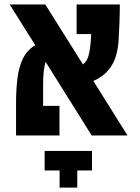

<svg xmlns="http://www.w3.org/2000/svg" viewBox="-20 -606 626 859"><path d="M390.1 0 184.1 -329.1Q178.7 -313 175.8 -287.6Q172.9 -262.2 172.9 -224.1V-132.3H246.1V0H51.8V-144.5Q51.8 -203.6 57.9 -254.4Q64 -305.2 82.3 -343.5Q100.6 -381.8 137.7 -403.8L23.4 -585.9H182.6L351.1 -317.9Q369.1 -331.1 376.2 -357.2Q383.3 -383.3 386.2 -424.3Q387.2 -440.4 388.2 -453.6H322.8V-585.9H516.1Q516.1 -547.4 514.4 -503.2Q512.7 -459 510.7 -428.2Q506.3 -350.6 475.6 -306.6Q444.8 -262.7 397.5 -244.1L550.3 0ZM391.6 69.3V156.7H325.7V233.4H246.6V156.7H179.7V69.3Z"/></svg>

Font: CaskaydiaMono NF
Style: Bold
Weight: 700
Designer: Aaron Bell
Foundry: Saja Typeworks
Version: Version 2111.001; ttfautohint (v1.8.4);Nerd Fonts 3.1.1